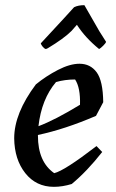

<svg xmlns="http://www.w3.org/2000/svg" viewBox="-20 -712 448 744"><path d="M165 -525 158 -522Q152 -523 145.5 -531Q139 -539 138 -544Q149 -556 175.5 -584.5Q202 -613 225.5 -638.5Q249 -664 267 -684Q283 -692 307 -692L365 -591L391 -550Q390 -545 380 -535Q370 -525 364 -522Q310 -566 278 -616L257 -592Q228 -563 165 -525ZM189 12Q120 12 78 -41Q36 -94 35 -176Q35 -273 119 -385Q158 -417 204.5 -441Q251 -465 288 -465Q330 -465 354.5 -432Q379 -399 380 -316L352 -263Q231 -211 127 -189V-186Q127 -85 190 -41Q229 -50 354 -146L376 -123Q318 -49 258 1Q222 12 189 12ZM197 -394Q141 -328 129 -223Q193 -247 290 -306Q292 -372 271 -404Q231 -404 197 -394Z"/></svg>

Font: Albura Medium
Style: Italic
Weight: 462
Italic angle: -7°
Designer: Mercedes Jáuregui
Foundry: Omnibus-Type Team
Version: Version 1.000